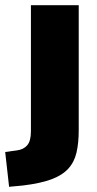

<svg xmlns="http://www.w3.org/2000/svg" viewBox="-63 -526 375 739"><path d="M-28 193 -43 59 1 53Q27 50 41.5 33.5Q56 17 56 -20V-506H240V-24Q240 24 231.5 61Q223 98 199.5 123.5Q176 149 134 164.5Q92 180 25 188Z"/></svg>

Font: Nunito Sans 7pt SemiCondensed Black
Style: Regular
Weight: 900
Width: 4
Designer: Vernon Adams
Foundry: Vernon Adams
Version: Version 3.101;gftools[0.9.27]